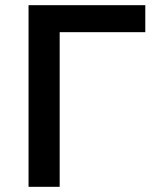

<svg xmlns="http://www.w3.org/2000/svg" viewBox="-20 -720 600 740"><path d="M90 -700H540V-596H210V0H90Z"/></svg>

Font: .
Style: 
Weight: 500
Designer: A.Korolkova, Vitaly Kuzmin
Foundry: ParaType Ltd
Version: Version 1.000; Glyphs 3.2, build 3192.0